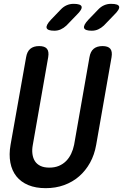

<svg xmlns="http://www.w3.org/2000/svg" viewBox="-20 -970 641 1000"><path d="M116 -672Q121 -702 138 -716Q155 -730 184 -730Q213 -730 224.5 -716Q236 -702 231 -672L151 -216Q146 -190 149 -168Q152 -146 162 -130.5Q172 -115 190.5 -106Q209 -97 237 -97Q265 -97 286.5 -106Q308 -115 324 -131Q340 -147 350.5 -169Q361 -191 366 -216L446 -672Q451 -702 468 -716Q485 -730 514 -730Q543 -730 554.5 -716Q566 -702 561 -672L481 -216Q472 -164 449 -122.5Q426 -81 392 -51.5Q358 -22 314 -6Q270 10 218 10Q166 10 127.5 -6Q89 -22 65.5 -51.5Q42 -81 34 -123Q26 -165 35 -216ZM458 -810Q423 -810 418 -824Q413 -838 440 -867L491 -920Q505 -935 522 -942.5Q539 -950 558 -950Q597 -950 600.5 -935.5Q604 -921 574 -892L521 -837Q507 -824 491.5 -817Q476 -810 458 -810ZM263 -810Q228 -810 223 -824Q218 -838 245 -867L296 -920Q310 -935 327 -942.5Q344 -950 363 -950Q401 -950 405 -935.5Q409 -921 379 -892L326 -837Q312 -824 296.5 -817Q281 -810 263 -810Z"/></svg>

Font: Maple Mono NL SemiBold
Style: Italic
Weight: 600
Italic angle: -10°
Monospace: yes
Designer: subframe7536
Version: Version 7.000